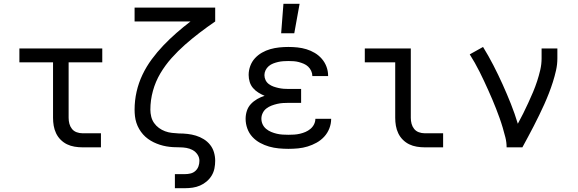

<svg xmlns="http://www.w3.org/2000/svg" viewBox="-20 -775 3040 1010"><path d="M413 0Q393 0 372 -3.5Q351 -7 332.5 -16Q314 -25 299 -40Q284 -55 275 -74Q266 -93 262.5 -113.5Q259 -134 259 -155V-447H82V-520H518V-447H341V-155Q341 -139 345 -124Q349 -109 358.5 -97Q368 -85 383 -79.5Q398 -74 413 -74H511V0Z M900 215V141H953Q968 141 982.5 137.5Q997 134 1008 124Q1019 114 1024 100Q1029 86 1029 71Q1029 53 1019 38Q1009 23 993.5 14.5Q978 6 960.5 3Q943 0 925.5 0Q908 0 890.5 -1Q873 -2 855.5 -5Q838 -8 821 -13.5Q804 -19 788.5 -26.5Q773 -34 758.5 -44.5Q744 -55 732.5 -68Q721 -81 712 -96.5Q703 -112 697.5 -129Q692 -146 690 -163.5Q688 -181 688 -198Q688 -246 698.5 -292.5Q709 -339 729.5 -382Q750 -425 778.5 -463.5Q807 -502 839.5 -536Q872 -570 908 -601.5Q944 -633 982 -662H688V-735H1112V-662Q1071 -634 1031 -603.5Q991 -573 953.5 -540Q916 -507 882.5 -469.5Q849 -432 823.5 -389Q798 -346 784.5 -297Q771 -248 771 -198Q771 -180 775.5 -161.5Q780 -143 790.5 -128Q801 -113 816 -102Q831 -91 848.5 -84.5Q866 -78 884.5 -76Q903 -74 921 -73H922Q944 -73 966.5 -70.5Q989 -68 1010.5 -61.5Q1032 -55 1051.5 -43Q1071 -31 1085 -13.5Q1099 4 1105.5 26Q1112 48 1112 71Q1112 91 1108 111Q1104 131 1093.5 148.5Q1083 166 1067 179.5Q1051 193 1032.5 201Q1014 209 994 212Q974 215 953 215Z M1497 8Q1472 8 1446 5.5Q1420 3 1395.5 -4Q1371 -11 1348 -23.5Q1325 -36 1307.5 -55Q1290 -74 1281 -99Q1272 -124 1272 -150Q1272 -171 1278.5 -191.5Q1285 -212 1299.5 -227.5Q1314 -243 1333 -254Q1352 -265 1372 -271Q1355 -278 1339 -288Q1323 -298 1311 -312Q1299 -326 1293.5 -344Q1288 -362 1288 -381Q1288 -405 1296.5 -428Q1305 -451 1321 -468.5Q1337 -486 1358 -498Q1379 -510 1402 -516.5Q1425 -523 1449 -525.5Q1473 -528 1497 -528Q1521 -528 1545 -525.5Q1569 -523 1592 -516Q1615 -509 1636 -496.5Q1657 -484 1673 -465.5Q1689 -447 1697.5 -424Q1706 -401 1706 -377V-375H1623V-376Q1623 -389 1617 -402Q1611 -415 1601 -424.5Q1591 -434 1578 -439.5Q1565 -445 1552 -448.5Q1539 -452 1525 -453Q1511 -454 1497 -454Q1484 -454 1470 -453Q1456 -452 1443 -449Q1430 -446 1417 -441Q1404 -436 1393.5 -427Q1383 -418 1377 -405.5Q1371 -393 1371 -380Q1371 -366 1377 -353.5Q1383 -341 1394.5 -332.5Q1406 -324 1419 -319.5Q1432 -315 1445.5 -312Q1459 -309 1472.5 -308Q1486 -307 1500 -307H1564V-234H1500Q1484 -234 1468.5 -233Q1453 -232 1438 -228.5Q1423 -225 1408.5 -219.5Q1394 -214 1381.5 -204.5Q1369 -195 1362 -180.5Q1355 -166 1355 -151Q1355 -135 1361.5 -121Q1368 -107 1380 -97Q1392 -87 1406.5 -81Q1421 -75 1436 -71.5Q1451 -68 1466.5 -67Q1482 -66 1497 -66Q1513 -66 1528 -67Q1543 -68 1558 -71.5Q1573 -75 1587 -81Q1601 -87 1613 -97Q1625 -107 1632 -121Q1639 -135 1639 -150H1722V-149Q1722 -124 1712.5 -99.5Q1703 -75 1685.5 -56Q1668 -37 1645.5 -24.5Q1623 -12 1598.5 -4.5Q1574 3 1548.5 5.5Q1523 8 1497 8ZM1459 -600 1471 -755H1556L1528 -600Z M2213 0Q2193 0 2172 -3.5Q2151 -7 2132.5 -16Q2114 -25 2099 -40Q2084 -55 2075 -74Q2066 -93 2062.5 -113.5Q2059 -134 2059 -155V-447H1899V-520H2141V-155Q2141 -139 2145 -124Q2149 -109 2158.5 -97Q2168 -85 2183 -79.5Q2198 -74 2213 -74H2311V0Z M2645 0Q2645 -27 2638.5 -52.5Q2632 -78 2624.5 -103.5Q2617 -129 2608 -154Q2599 -179 2589.5 -203.5Q2580 -228 2569.5 -252.5Q2559 -277 2548 -301.5Q2537 -326 2526 -349.5Q2515 -373 2503 -397Q2491 -421 2478 -444Q2465 -467 2451 -489L2521 -528Q2550 -481 2575.5 -431.5Q2601 -382 2624 -331Q2647 -280 2667.5 -228.5Q2688 -177 2704 -124Q2719 -151 2732.5 -178.5Q2746 -206 2759 -234Q2772 -262 2784 -290.5Q2796 -319 2805.5 -348Q2815 -377 2822 -407Q2829 -437 2829 -468V-520H2912V-468Q2912 -436 2905 -405Q2898 -374 2888.5 -344Q2879 -314 2867.5 -284.5Q2856 -255 2843 -226Q2830 -197 2816 -168.5Q2802 -140 2787.5 -111.5Q2773 -83 2758 -55.5Q2743 -28 2728 0Z"/></svg>

Font: Nova Nerd Font
Style: Regular
Weight: 400
Designer: Belleve Invis
Foundry: Belleve Invis
Version: Version 24.1.4; ttfautohint (v1.8.4);Nerd Fonts 3.1.1